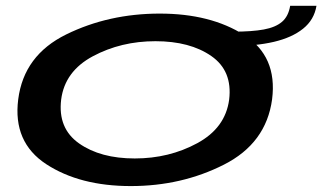

<svg xmlns="http://www.w3.org/2000/svg" viewBox="-20 -639 1114 664"><path d="M432.5 4.5Q608 4.5 754.2 -69.5Q900.5 -143.5 921 -295.5Q940 -444.5 824 -518.2Q708 -592 532.5 -592Q356 -592 209.2 -520Q62.5 -448 43 -295.5Q24 -147 140 -71.2Q256 4.5 432.5 4.5ZM446 -91Q327.5 -91 253.5 -143Q179.5 -195 191.5 -294.5Q204 -392.5 301.2 -444.5Q398.5 -496.5 517.5 -496.5Q637 -496.5 710.8 -445.2Q784.5 -394 772.5 -294.5Q759.5 -196.5 662.2 -143.8Q565 -91 446 -91ZM786 -529.5 778 -479.5Q863.5 -479.5 926.8 -494.2Q990 -509 1028.2 -539.8Q1066.5 -570.5 1074.5 -619H983.5Q977.5 -582.5 955.2 -563.5Q933 -544.5 892.2 -537Q851.5 -529.5 786 -529.5Z"/></svg>

Font: Anybody ExtraExpanded Medium
Style: Italic
Weight: 500
Width: 8
Italic angle: -10°
Version: Version 1.113;gftools[0.9.25]